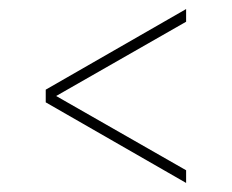

<svg xmlns="http://www.w3.org/2000/svg" viewBox="-20 -522 512 424"><path d="M81 -296V-324L391 -502V-474L104 -310L391 -146V-118Z"/></svg>

Font: Haskoy Thin
Style: Regular
Weight: 100
Designer: Ertekin Erdin
Foundry: Ertekin Erdin
Version: Version 2.000; ttfautohint (v1.8.4.7-5d5b)